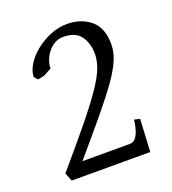

<svg xmlns="http://www.w3.org/2000/svg" viewBox="-115 -691 698 778"><g transform="rotate(-20 234.5 -301.5)"><path d="M400.9 0H62L47.9 -36.1Q134.8 -137.2 189.5 -204.6Q244.1 -272 273.9 -316.7Q303.7 -361.3 314.9 -392.3Q326.2 -423.3 326.2 -451.2Q326.2 -496.1 303.7 -527.6Q281.2 -559.1 228 -559.1Q201.7 -559.1 180.9 -543Q160.2 -526.9 148.4 -502.9Q136.7 -479 136.7 -456.1Q120.1 -446.8 108.4 -440.7Q96.7 -434.6 74.2 -432.1L61 -446.8Q61 -472.2 77.9 -499.5Q94.7 -526.9 123.5 -550.3Q152.3 -573.7 188 -588.4Q223.6 -603 261.2 -603Q320.3 -603 361.1 -569.6Q401.9 -536.1 401.9 -464.8Q401.9 -432.1 387.5 -397.5Q373 -362.8 341.1 -317.6Q309.1 -272.5 257.1 -209.7Q205.1 -147 129.9 -59.1H334Q350.6 -59.1 360.4 -72.3Q370.1 -85.4 375.2 -102.5Q380.4 -119.6 382.1 -132.8Q383.8 -146 383.8 -146L408.2 -140.1Z"/></g></svg>

Font: Namdhinggo
Style: Regular
Weight: 400
Designer: Victor Gaultney
Foundry: SIL International
Version: Version 3.001